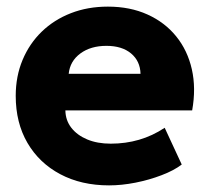

<svg xmlns="http://www.w3.org/2000/svg" viewBox="-20 -545 634 580"><path d="M309.5 15Q225.5 15 162 -18.8Q98.5 -52.5 63 -113.2Q27.5 -174 27.5 -255.5Q27.5 -314.5 48.2 -364Q69 -413.5 106.2 -449.5Q143.5 -485.5 194.2 -505.2Q245 -525 306 -525Q373 -525 425.5 -501.2Q478 -477.5 512.2 -435.2Q546.5 -393 559.5 -335.8Q572.5 -278.5 560.5 -211.5H177.5Q178 -181.5 195.5 -159Q213 -136.5 243.5 -123.8Q274 -111 314.5 -111Q359.5 -111 400 -122.8Q440.5 -134.5 477.5 -159L529 -48Q505.5 -30 468.2 -15.8Q431 -1.5 389.2 6.8Q347.5 15 309.5 15ZM187.5 -322H404.5Q403.5 -360.5 376 -383.5Q348.5 -406.5 301.5 -406.5Q254 -406.5 222.8 -383.5Q191.5 -360.5 187.5 -322Z"/></svg>

Font: Geologica Cursive
Style: Bold
Weight: 700
Designer: Sindre Bremnes, Frode Helland
Foundry: Monokrom Skriftforlag AS
Version: Version 1.010;gftools[0.9.28]